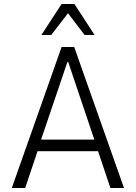

<svg xmlns="http://www.w3.org/2000/svg" viewBox="-20 -940 680 960"><path d="M39 0 288 -705H351L600 0H532L464 -203L495 -184H145L174 -203L106 0ZM317 -630 181 -229 165 -242H475L456 -229L321 -630ZM187 -765 288 -920H352L453 -765H403L320 -874L236 -765Z"/></svg>

Font: Nunito Sans 7pt Condensed Light
Style: Regular
Weight: 300
Width: 3
Designer: Vernon Adams
Foundry: Vernon Adams
Version: Version 3.101;gftools[0.9.27]